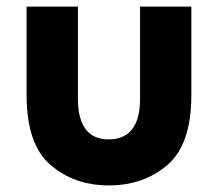

<svg xmlns="http://www.w3.org/2000/svg" viewBox="-20 -558 662 584"><path d="M61 -268V-538H217V-258Q217 -134 311 -134Q357 -134 381.5 -164.5Q406 -195 406 -258V-538H562V-268Q562 -119 489.5 -56.5Q417 6 311 6Q206 6 133.5 -56.5Q61 -119 61 -268Z"/></svg>

Font: Chess Sans
Style: Bold
Weight: 700
Designer: Wolf Bōese
Foundry: Wolf Bōese
Version: Version 7.223